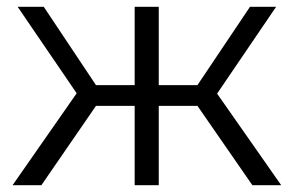

<svg xmlns="http://www.w3.org/2000/svg" viewBox="-20 -546 866 566"><path d="M724 0 562 -234H448V0H377V-234H263L102 0H17L206 -271L32 -526H109L263 -295H377V-526H448V-295H562L717 -526H794L620 -270L809 0Z"/></svg>

Font: mBank
Style: Regular
Weight: 400
Designer: Julieta Ulanovsky
Foundry: Julieta Ulanovsky
Version: Version 7.200;PS 007.200;hotconv 1.0.88;makeotf.lib2.5.64775